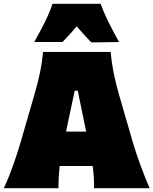

<svg xmlns="http://www.w3.org/2000/svg" viewBox="-24 -985 803 1005"><path d="M-4 0Q22.5 -57 45 -120.5Q67.5 -184 84 -241L155 -486Q174.5 -553 185.5 -606Q196.5 -659 201 -713H555Q560.5 -656 571 -603.2Q581.5 -550.5 600 -486L671 -241Q688.5 -182 711.5 -119.5Q734.5 -57 759 0H468Q469 -28.5 467 -57.8Q465 -87 461 -116H288.5Q282 -57 282 0ZM367 -510 321.5 -296H427L383 -510ZM155 -765Q183 -814.5 208.5 -864.8Q234 -915 251 -965H503Q521 -915 546.2 -864.8Q571.5 -814.5 599 -765L454 -763Q413.5 -804.5 377.5 -847Q342 -804.5 303 -765Z"/></svg>

Font: Commissioner Flair Black
Style: Regular
Weight: 900
Designer: Kostas Bartsokas
Foundry: Kostas Bartsokas
Version: Version 1.000; ttfautohint (v1.8.3)